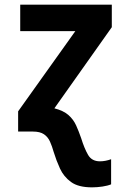

<svg xmlns="http://www.w3.org/2000/svg" viewBox="-20 -566 570 826"><path d="M376 240Q317 240 285.5 217Q254 194 238 159Q222 124 211 88Q204 63 195 43Q186 23 169 11.5Q152 0 122 0H58V-87L304 -432H67V-546H461V-449L214 -100Q253 -90 274.5 -71Q296 -52 307.5 -26.5Q319 -1 329 28Q343 73 359 100.5Q375 128 410 128Q433 128 458 119V227Q444 233 421 236.5Q398 240 376 240Z"/></svg>

Font: Noto Sans Mono Condensed
Style: Bold
Weight: 700
Width: 3
Designer: Monotype Design Team
Foundry: Monotype Imaging Inc.
Version: Version 2.014